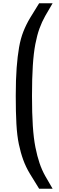

<svg xmlns="http://www.w3.org/2000/svg" viewBox="-20 -907 363 1182"><path d="M221 255Q189 204 164 162.5Q139 121 123 77Q107 33 96 -19.5Q85 -72 81 -144Q77 -216 77 -317Q77 -418 82.5 -490Q88 -562 97.5 -616Q107 -670 124 -713Q141 -756 165.5 -797Q190 -838 221 -887H304Q279 -845 258.5 -809Q238 -773 223 -731.5Q208 -690 197.5 -635Q187 -580 182 -502.5Q177 -425 177 -317Q177 -209 182 -132.5Q187 -56 198 -0.5Q209 55 223.5 97.5Q238 140 258.5 176.5Q279 213 304 255Z"/></svg>

Font: Farlight84_Sys_V01
Style: Regular
Weight: 400
Designer: Ryoko NISHIZUKA  (kana, bopomofo & ideographs); Paul D. Hunt (Latin, Greek & Cyrillic); Sandoll Communications , Soo-you
Foundry: Adobe
Version: Version 2.004;October 29, 2024;FontCreator 14.0.0.2814 64-bi